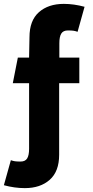

<svg xmlns="http://www.w3.org/2000/svg" viewBox="-48 -767 478 990"><path d="M388 -732 352 -603Q341 -607 331 -608.5Q321 -610 302 -610Q278 -610 268 -594Q258 -578 258 -544V-470H361V-338H257V31L102 0V-338H18L44 -470H102Q103 -523 104 -575Q104 -661 152.5 -704Q201 -747 281 -747Q333 -747 388 -732ZM80 203Q27 203 -28 188L8 59Q19 63 29 64.5Q39 66 58 66Q82 66 92 50Q102 34 102 0L257 31Q257 117 208.5 160Q160 203 80 203Z"/></svg>

Font: Kreadon
Style: Regular
Weight: 400
Designer: kohakuno
Foundry: StudioGnu
Version: Version 1.000;Glyphs 3.1.2 (3151)